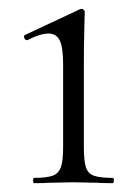

<svg xmlns="http://www.w3.org/2000/svg" viewBox="-20 -415 315 435"><path d="M57 -12Q86 -12 99.5 -17Q113 -22 118 -36.5Q123 -51 123 -81V-270Q123 -307 115.5 -323Q108 -339 90 -339Q71 -339 42 -324H41Q37 -324 35 -329Q33 -334 37 -336L161 -394L165 -395Q167 -395 169.5 -393Q172 -391 172 -388Q172 -382 171 -348.5Q170 -315 170 -271V-81Q170 -51 174.5 -36.5Q179 -22 192.5 -17Q206 -12 235 -12Q238 -12 238 -6Q238 0 235 0Q212 0 199 -1L146 -2L94 -1Q80 0 57 0Q55 0 55 -6Q55 -12 57 -12Z"/></svg>

Font: Cormorant Garamond Light
Style: Regular
Weight: 300
Designer: Christian Thalmann (Catharsis Fonts)
Version: Version 3.000